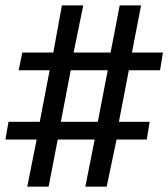

<svg xmlns="http://www.w3.org/2000/svg" viewBox="-27 -700 631 720"><path d="M201.2 -243.2H339.8L377 -436.5H238.3ZM110.4 -176.8H-6.8L4.9 -243.2H122.1L159.2 -436.5H43L56.6 -502.9H172.9L205.1 -679.7H285.2L249 -502.9H387.7L421.9 -679.7H502L467.8 -502.9H584L573.2 -436.5H456.1L418.9 -243.2H534.2L523.4 -176.8H410.2L373 0H293L328.1 -176.8H189.5L155.3 0H75.2Z"/></svg>

Font: Padauk Grand Pro
Style: Regular
Weight: 400
Designer: Debbi Hosken
Foundry: SIL
Version: Version 2.8.2